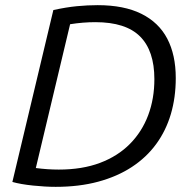

<svg xmlns="http://www.w3.org/2000/svg" viewBox="-20 -719 742 745"><path d="M196 6Q156 6 108 1Q60 -4 28 -13L187 -680Q237 -691 278.5 -695Q320 -699 359 -699Q461 -699 528.5 -665.5Q596 -632 629 -569Q662 -506 662 -416Q662 -341 643 -276.5Q624 -212 586 -160Q548 -108 491.5 -71Q435 -34 361 -14Q287 6 196 6ZM208 -61Q299 -61 368 -87Q437 -113 484 -160.5Q531 -208 555 -272Q579 -336 579 -412Q579 -522 523.5 -577.5Q468 -633 350 -633Q326 -633 301.5 -631Q277 -629 252 -625L119 -67Q142 -64 164 -62.5Q186 -61 208 -61Z"/></svg>

Font: Ubuntu Sans
Style: Italic
Weight: 400
Italic angle: -13.5°
Designer: Dalton Maag Ltd
Foundry: Dalton Maag Ltd
Version: Version 1.006